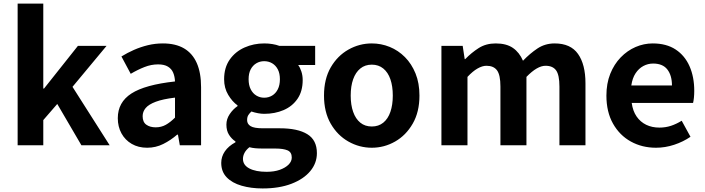

<svg xmlns="http://www.w3.org/2000/svg" viewBox="-20 -818 3971 1081"><path d="M79.3 0V-797.9H223.7V-319.6H228L418.7 -559.8H580L388.2 -329.1L597.5 0H438.4L302.4 -232.7L223.7 -141.9V0Z M808.4 13.8Q758.9 13.8 721.6 -7.9Q684.4 -29.5 663.8 -67.2Q643.2 -105 643.2 -152.6Q643.2 -242.2 719.9 -291.6Q796.7 -341 965.3 -359.4Q964.2 -386.8 955.1 -408.6Q946 -430.4 925.4 -442.9Q904.8 -455.5 870.1 -455.5Q831.3 -455.5 793.3 -440.5Q755.3 -425.6 716 -402.4L663.7 -500.1Q697.1 -520.7 734.2 -537.1Q771.3 -553.4 812.3 -563.5Q853.3 -573.5 897.1 -573.5Q968.4 -573.5 1016 -545.7Q1063.6 -517.8 1087.9 -463Q1112.1 -408.3 1112.1 -327V0H992.4L981.9 -59.9H977.4Q941.3 -28.4 899 -7.3Q856.8 13.8 808.4 13.8ZM856.7 -101.1Q888.1 -101.1 913.6 -115.4Q939.1 -129.7 965.3 -155.8V-268.4Q897.4 -260.3 857.2 -245.2Q817 -230.1 800.1 -209.7Q783.1 -189.3 783.1 -163.8Q783.1 -130.8 803.7 -116Q824.3 -101.1 856.7 -101.1Z M1458.8 243Q1393.3 243 1340.2 227.6Q1287 212.2 1256.3 180.4Q1225.6 148.5 1225.6 99.1Q1225.6 64.1 1245.9 34.3Q1266.3 4.4 1305.6 -16.9V-21.7Q1284.1 -36 1269.4 -59Q1254.7 -81.9 1254.7 -116.6Q1254.7 -147.9 1273.3 -175.5Q1291.8 -203.1 1317.4 -220.6V-224.6Q1287.7 -245.8 1264.8 -284.1Q1241.8 -322.4 1241.8 -371.9Q1241.8 -437.6 1273.6 -482.8Q1305.4 -527.9 1357.1 -550.7Q1408.7 -573.5 1467.3 -573.5Q1491.8 -573.5 1513.6 -569.9Q1535.4 -566.3 1552.7 -559.8H1754.4V-451.9H1658.8Q1669.7 -437.5 1676.9 -415.1Q1684.2 -392.8 1684.2 -367.3Q1684.2 -304.3 1655.1 -261.8Q1626 -219.3 1576.8 -198.2Q1527.6 -177.1 1467.3 -177.1Q1451.5 -177.1 1432.9 -180.5Q1414.2 -183.9 1395.4 -190.2Q1384.5 -180.1 1377.9 -169.6Q1371.3 -159.1 1371.3 -141.4Q1371.3 -120 1390.7 -107.9Q1410.2 -95.7 1459.5 -95.7H1555.4Q1656.4 -95.7 1710.3 -62.5Q1764.2 -29.4 1764.2 44.1Q1764.2 100.6 1726.8 145.5Q1689.4 190.4 1620.8 216.7Q1552.3 243 1458.8 243ZM1467.3 -267.9Q1492.2 -267.9 1512.3 -280Q1532.3 -292 1544.1 -315.3Q1555.9 -338.6 1555.9 -371.9Q1555.9 -404.9 1544.2 -427.3Q1532.5 -449.7 1512.5 -461.6Q1492.5 -473.5 1467.3 -473.5Q1443.1 -473.5 1423.1 -461.6Q1403.1 -449.7 1391.4 -427.4Q1379.7 -405.1 1379.7 -371.9Q1379.7 -338.6 1391.5 -315.3Q1403.3 -292 1423.3 -280Q1443.3 -267.9 1467.3 -267.9ZM1481.1 149.3Q1523.8 149.3 1555.2 138.1Q1586.7 126.8 1604.7 108.8Q1622.7 90.7 1622.7 69.2Q1622.7 38.6 1598.7 28.4Q1574.8 18.3 1530 18.3H1461.5Q1436.2 18.3 1418.1 16.7Q1400 15.1 1384.2 10.8Q1365.5 25.9 1356.7 42.6Q1347.9 59.3 1347.9 76.6Q1347.9 111.4 1383.9 130.4Q1420 149.3 1481.1 149.3Z M2073.3 13.8Q2003.3 13.8 1941.6 -21.1Q1879.9 -55.9 1842 -121.7Q1804.2 -187.5 1804.2 -279.9Q1804.2 -372.8 1842 -438.4Q1879.9 -503.9 1941.6 -538.7Q2003.3 -573.5 2073.3 -573.5Q2125.7 -573.5 2174.1 -553.9Q2222.4 -534.2 2260 -496.4Q2297.6 -458.5 2319.6 -404.2Q2341.6 -349.8 2341.6 -279.9Q2341.6 -187.5 2303.6 -121.7Q2265.7 -55.9 2204.5 -21.1Q2143.3 13.8 2073.3 13.8ZM2073.3 -105.8Q2111.3 -105.8 2137.9 -127.3Q2164.5 -148.9 2178 -188.2Q2191.5 -227.4 2191.5 -279.9Q2191.5 -332.7 2178 -371.7Q2164.5 -410.7 2137.9 -432.3Q2111.3 -454 2073.3 -454Q2035.2 -454 2008.7 -432.3Q1982.1 -410.7 1968.3 -371.7Q1954.5 -332.7 1954.5 -279.9Q1954.5 -227.4 1968.3 -188.2Q1982.1 -148.9 2008.7 -127.3Q2035.2 -105.8 2073.3 -105.8Z M2465.3 0V-559.8H2585L2596.4 -485.1H2599.2Q2634.4 -521.4 2675.3 -547.5Q2716.2 -573.5 2770.9 -573.5Q2831.2 -573.5 2867.8 -548.2Q2904.4 -522.9 2924.5 -476Q2963.7 -516.9 3006.2 -545.2Q3048.8 -573.5 3103.1 -573.5Q3192.6 -573.5 3234.4 -514.3Q3276.3 -455 3276.3 -349.1V0H3129.7V-330.9Q3129.7 -396 3110.9 -421.9Q3092.1 -447.7 3051.5 -447.7Q3028.1 -447.7 3001.4 -432.2Q2974.7 -416.8 2944 -385.1V0H2797.5V-330.9Q2797.5 -396 2778.4 -421.9Q2759.3 -447.7 2718.7 -447.7Q2695.6 -447.7 2668.5 -432.2Q2641.4 -416.8 2612 -385.1V0Z M3673.4 13.8Q3594.9 13.8 3531.7 -21.2Q3468.5 -56.1 3431.4 -121.9Q3394.2 -187.7 3394.2 -279.9Q3394.2 -348.1 3415.8 -402.2Q3437.4 -456.3 3474.6 -494.8Q3511.8 -533.2 3558.5 -553.4Q3605.3 -573.5 3654.7 -573.5Q3732.1 -573.5 3784 -539.3Q3835.9 -505.1 3862.4 -444.7Q3888.8 -384.4 3888.8 -306.4Q3888.8 -285.9 3886.9 -267.6Q3884.9 -249.4 3882.1 -238.4H3536.7Q3542.9 -192.8 3564.2 -162.1Q3585.4 -131.4 3618.1 -115.5Q3650.8 -99.6 3692.6 -99.6Q3726.6 -99.6 3757 -109.4Q3787.3 -119.3 3818.1 -138.2L3867.6 -47.9Q3826.7 -19.8 3776 -3Q3725.4 13.8 3673.4 13.8ZM3534.4 -336.9H3763.3Q3763.3 -393.2 3737.4 -426.7Q3711.6 -460.2 3657.1 -460.2Q3628 -460.2 3602.2 -446.4Q3576.4 -432.6 3558.4 -405.4Q3540.4 -378.2 3534.4 -336.9Z"/></svg>

Font: Noto Sans JP
Style: Regular
Weight: 100
Designer: Ryoko NISHIZUKA 西塚涼子 (kana, bopomofo & ideographs); Paul D. Hunt (Latin, Greek & Cyrillic); Sandoll Communications 산돌커뮤니
Foundry: Adobe
Version: Version 2.004;hotconv 1.0.118;makeotfexe 2.5.65603